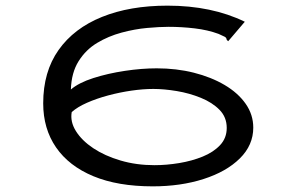

<svg xmlns="http://www.w3.org/2000/svg" viewBox="-20 -650 1040 680"><path d="M521 10Q397 10 310.5 -26Q224 -62 178.5 -128Q133 -194 133 -284Q133 -396 187.5 -473Q242 -550 341 -590Q440 -630 573 -630Q730 -630 847 -573L795 -512L788 -504L783 -509Q782 -517 775.5 -520Q769 -523 754 -530Q716 -544 669.5 -549.5Q623 -555 577 -555Q545 -555 501 -551Q457 -547 410.5 -534.5Q364 -522 324 -498Q284 -474 258.5 -433.5Q233 -393 231 -333Q259 -357 310.5 -373.5Q362 -390 422 -399Q482 -408 535 -408Q605 -408 666.5 -392.5Q728 -377 775.5 -349Q823 -321 850 -282.5Q877 -244 877 -198Q877 -136 829.5 -89Q782 -42 701 -16Q620 10 521 10ZM527 -65Q570 -65 615 -72.5Q660 -80 698 -95.5Q736 -111 759.5 -136Q783 -161 783 -197Q783 -235 757.5 -261Q732 -287 691.5 -303.5Q651 -320 606 -327.5Q561 -335 523 -335Q487 -335 445.5 -329Q404 -323 363 -312Q322 -301 288 -286Q254 -271 234 -253Q228 -219 249 -185.5Q270 -152 310.5 -125Q351 -98 407 -81.5Q463 -65 527 -65Z"/></svg>

Font: Inconsolata UltraExpanded
Style: Regular
Weight: 400
Width: 9
Monospace: yes
Designer: Raph Levien, Cyreal, Brenton Simpson
Foundry: Raph Levien, Cyreal, Google
Version: Version 3.000; ttfautohint (v1.8.2.53-6de2)